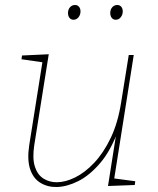

<svg xmlns="http://www.w3.org/2000/svg" viewBox="-20 -742 634 768"><path d="M208 6Q171 7 142 -10.5Q113 -28 100.5 -65.5Q88 -103 97 -162L151 -502L156 -492L66 -505L68 -520L175 -525L117 -161Q109 -108 119.5 -75.5Q130 -43 153.5 -28Q177 -13 207 -13Q241 -13 280 -32Q319 -51 356.5 -90.5Q394 -130 423 -190.5Q452 -251 465 -335L495 -522H515L436 -22L431 -29L521 -17L519 -2L412 2L447 -220L453 -221Q423 -139 380.5 -89.5Q338 -40 293 -17.5Q248 5 208 6ZM274 -663Q264 -663 258 -670.5Q252 -678 252 -690Q252 -704 260 -713Q268 -722 280 -722Q290 -722 296 -715Q302 -708 302 -696Q302 -683 294 -673Q286 -663 274 -663ZM443 -663Q433 -663 427 -670.5Q421 -678 421 -690Q421 -704 429 -713Q437 -722 449 -722Q459 -722 465 -715Q471 -708 471 -696Q471 -683 463 -673Q455 -663 443 -663Z"/></svg>

Font: Bitter Thin
Style: Italic
Weight: 100
Italic angle: -9°
Designer: Sol Matas, and Bitter project Authors
Foundry: Sol Matas
Version: Version 2.002